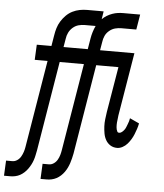

<svg xmlns="http://www.w3.org/2000/svg" viewBox="-90 -789 901 1058"><g transform="rotate(5 361.0 -260.0)"><path d="M-28 215 -24 131H11Q25 131 37.5 122.5Q50 114 57.5 101Q65 88 69.5 74Q74 60 76 47L156 -436H85L89 -520H170L180 -580Q183 -600 189 -620Q195 -640 206.5 -658.5Q218 -677 233.5 -692.5Q249 -708 268 -717.5Q287 -727 307.5 -731Q328 -735 348 -735H440L433 -691Q445 -703 459 -711.5Q473 -720 488.5 -725.5Q504 -731 519 -733Q534 -735 549 -735H642L628 -651H545Q528 -651 511 -646.5Q494 -642 479 -629.5Q464 -617 456.5 -600.5Q449 -584 447 -567L439 -520H629L571 -171Q570 -164 569.5 -157.5Q569 -151 568 -144.5Q567 -138 566.5 -131.5Q566 -125 566 -118.5Q566 -112 566.5 -105.5Q567 -99 568.5 -93Q570 -87 573 -81.5Q576 -76 583 -76Q591 -76 598.5 -82Q606 -88 611.5 -95.5Q617 -103 620 -111Q623 -119 626.5 -127.5Q630 -136 632.5 -144.5Q635 -153 636 -161L688 -137Q685 -121 680 -106Q675 -91 669 -76Q663 -61 654.5 -47Q646 -33 635 -20.5Q624 -8 609 0Q594 8 579 8Q558 8 542 -2Q526 -12 516.5 -28.5Q507 -45 503.5 -64.5Q500 -84 499 -104Q498 -124 500.5 -144Q503 -164 506 -185L548 -436H425L343 60Q340 74 337 87Q334 100 329.5 113.5Q325 127 319 139.5Q313 152 304.5 164Q296 176 285 186Q274 196 261.5 202.5Q249 209 235.5 212Q222 215 209 215H174L178 131H213Q227 131 239.5 122.5Q252 114 259.5 101Q267 88 271 74Q275 60 277 47L357 -436H223L141 60Q138 74 135.5 87Q133 100 128.5 113.5Q124 127 117.5 139.5Q111 152 102.5 164Q94 176 83 186Q72 196 60 202.5Q48 209 34 212Q20 215 7 215ZM371 -520 381 -580Q384 -598 389.5 -616Q395 -634 403 -651H343Q326 -651 309 -646.5Q292 -642 277.5 -629.5Q263 -617 255 -600.5Q247 -584 245 -567L237 -520Z"/></g></svg>

Font: Iosevka Etoile Medium
Style: Italic
Weight: 500
Italic angle: -9°
Designer: Belleve Invis
Foundry: Belleve Invis
Version: Version 22.1.2; ttfautohint (v1.8.4)